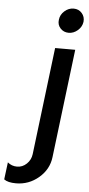

<svg xmlns="http://www.w3.org/2000/svg" viewBox="-122 -760 487 1056"><g transform="rotate(5 121.5 -232.5)"><path d="M165 -657Q168 -685 190.5 -705Q213 -725 241 -725Q269 -725 286.5 -705Q304 -685 301 -657Q297 -629 274.5 -609.5Q252 -590 224.5 -590Q197 -590 179 -609.5Q161 -629 165 -657ZM8 260Q-37 260 -58 244L-46 149Q-24 168 6 168Q36 168 59 146Q82 124 86 92L158 -500H269L196 99Q188 167 133.5 213.5Q79 260 8 260Z"/></g></svg>

Font: Orkney Medium
Style: MediumItalic
Weight: 500
Designer: Samuel Oakes and Alfredo Marco Pradil
Foundry: Alfredo Marco Pradil
Version: 1.0; ttfautohint (v1.5)